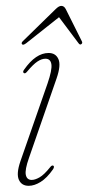

<svg xmlns="http://www.w3.org/2000/svg" viewBox="-20 -608 292 636"><path d="M85 -12Q96 -12 111 -20.5Q126 -29 146 -54Q152 -62 157 -59Q161 -55.5 155.5 -47Q135.5 -18.5 114.8 -5.5Q94 7.5 75 7.5Q51.5 7.5 42.5 -12.5Q33.5 -32.5 47.5 -73.5L137.5 -331.5Q153 -376.5 150.2 -395Q147.5 -413.5 130.5 -413.5Q118 -413.5 104 -404.2Q90 -395 69.5 -370.5Q63.5 -363 59 -366Q54 -369.5 60 -377.5Q98.5 -432.5 141 -432.5Q164.5 -432.5 173.5 -412.2Q182.5 -392 167.5 -348.5L76 -85Q62 -45.5 65.5 -28.8Q69 -12 85 -12ZM67 -465Q56.5 -457 53 -461.5Q49.5 -465.5 55.5 -471.5L164 -577.5Q175 -588.5 183 -588.5Q192.5 -588.5 198 -577.5L251 -471.5Q254.5 -465 249 -461.5Q244.5 -458.5 240 -465L175.5 -551Z"/></svg>

Font: Fraunces 144pt S050 Thin
Style: Italic
Weight: 100
Italic angle: -16°
Version: Version 1.000; ttfautohint (v1.8.3)